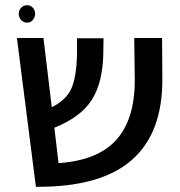

<svg xmlns="http://www.w3.org/2000/svg" viewBox="-20 -708 692 738"><path d="M45 0ZM118 10 45 -562H147L179 -296Q234 -323 254 -367Q274 -411 276 -499V-561H378L377 -501Q375 -391 333 -324.5Q291 -258 189 -217L205 -81Q356 -91 427.5 -171Q499 -251 498 -403L496 -562H603L604 -408Q606 -197 486 -92.5Q366 12 118 10ZM115 -655Q115 -642 106.5 -631.5Q98 -621 84 -621Q70 -621 61 -631.5Q52 -642 52 -655Q52 -668 61 -678Q70 -688 84 -688Q98 -688 106.5 -678Q115 -668 115 -655Z"/></svg>

Font: Assistant SemiBold
Style: Regular
Weight: 600
Designer: Hebrew By Ben Nathan, Latin by Paul Hunt
Version: Version 2.001; ttfautohint (v1.6)